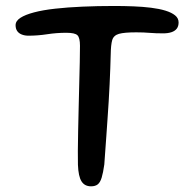

<svg xmlns="http://www.w3.org/2000/svg" viewBox="-20 -618 663 659"><path d="M292.5 21.5Q270.5 21.5 259.8 4.5Q249 -12.5 247.5 -52.5Q247 -69.5 247.2 -100Q247.5 -130.5 248.2 -168.8Q249 -207 250 -248.8Q251 -290.5 252 -330.8Q253 -371 253.8 -404.8Q254.5 -438.5 254.5 -461Q254.5 -488.5 245.8 -497Q237 -505.5 207.5 -505.5Q174.5 -505.5 142 -500.5Q109.5 -495.5 77.5 -495.5Q65 -495.5 54.8 -499.5Q44.5 -503.5 39 -511.5Q33.5 -519.5 33.5 -531.5Q33.5 -546 50 -556.8Q66.5 -567.5 96.8 -575.5Q127 -583.5 169.2 -588.2Q211.5 -593 263 -595.2Q314.5 -597.5 372.5 -597.5Q406 -597.5 438 -596.2Q470 -595 498.2 -591.5Q526.5 -588 547.8 -581.5Q569 -575 581 -565.2Q593 -555.5 593 -541Q593 -528 586.8 -519.8Q580.5 -511.5 568.5 -507.5Q556.5 -503.5 540 -503.5Q514 -503.5 494 -505.2Q474 -507 447.5 -507Q406.5 -507 388.2 -501.8Q370 -496.5 365.2 -480.5Q360.5 -464.5 360 -431Q359.5 -409 358.5 -382.8Q357.5 -356.5 356.2 -327.8Q355 -299 353 -268.8Q351 -238.5 349 -208.8Q347 -179 345 -151Q343 -123 341.2 -98.2Q339.5 -73.5 338 -53.5Q334 -25 329 -8.5Q324 8 315.5 14.8Q307 21.5 292.5 21.5Z"/></svg>

Font: Gluten Thin Light
Style: Regular
Weight: 300
Version: Version 1.300